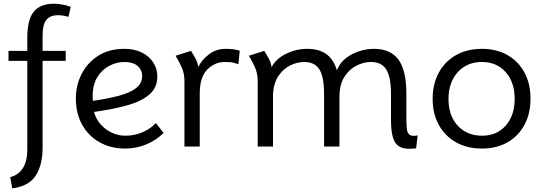

<svg xmlns="http://www.w3.org/2000/svg" viewBox="-20 -786 2910 1030"><path d="M45.5 224.5 35 164Q80 153 103.2 115Q126.5 77 126.5 17V-459.5H25.5V-513H126.5V-585Q126.5 -680 160.8 -723Q195 -766 270.5 -766Q311.5 -766 359.5 -749.5L347.5 -696Q333.5 -699.5 319.5 -702Q305.5 -704.5 292 -704.5Q248 -704.5 228.2 -678.8Q208.5 -653 208.5 -596.5V-513H332.5V-459.5H208.5V5.5Q208.5 99 171.8 156Q135 213 45.5 224.5Z M651.5 11Q575.5 11 515.8 -22Q456 -55 421.5 -115.5Q387 -176 387 -258Q387 -328.5 417.8 -389Q448.5 -449.5 506.8 -486.8Q565 -524 647 -524Q701 -524 740.8 -504.2Q780.5 -484.5 802.2 -451Q824 -417.5 824 -375.5Q824 -314.5 779.5 -277.5Q735 -240.5 658.2 -219.8Q581.5 -199 484.5 -185.5Q494.5 -147.5 520 -118.8Q545.5 -90 580 -74Q614.5 -58 651.5 -58Q703.5 -58 747.2 -77.8Q791 -97.5 816 -126L857.5 -73Q820 -34.5 765.8 -11.8Q711.5 11 651.5 11ZM478.5 -245Q555.5 -256 615 -271.5Q674.5 -287 708.5 -312.2Q742.5 -337.5 742.5 -377.5Q742.5 -411.5 717.8 -432.5Q693 -453.5 647.5 -453.5Q606 -453.5 566.8 -433.2Q527.5 -413 502.2 -372.2Q477 -331.5 477 -269.5Q477 -257 478.5 -245Z M969.5 0V-349.5Q969.5 -393 954.5 -425.5Q939.5 -458 922 -487L1004.5 -513Q1018 -492.5 1029 -471.8Q1040 -451 1044 -427Q1064 -467.5 1102.8 -495.8Q1141.5 -524 1189 -524Q1220 -524 1236.2 -521Q1252.5 -518 1266 -514L1259 -441.5Q1252.5 -444 1235.5 -448.8Q1218.5 -453.5 1186.5 -453.5Q1132 -453.5 1091.8 -412.8Q1051.5 -372 1051.5 -284V0Z M2212.5 9.5Q2158 17.5 2128.8 3.5Q2099.5 -10.5 2088.5 -46.8Q2077.5 -83 2077.5 -142V-281Q2077.5 -372 2052.5 -412.8Q2027.5 -453.5 1969.5 -453.5Q1931.5 -453.5 1892.5 -434Q1853.5 -414.5 1827.2 -373.2Q1801 -332 1801 -266V0H1718.5V-281Q1718.5 -372 1694 -412.8Q1669.5 -453.5 1611.5 -453.5Q1575.5 -453.5 1538.2 -435.8Q1501 -418 1474.8 -380.2Q1448.5 -342.5 1444.5 -282.5V0H1362.5V-349.5Q1362.5 -393 1347.5 -425.5Q1332.5 -458 1315 -487L1397.5 -513Q1411 -492.5 1422.2 -471.2Q1433.5 -450 1437 -425.5Q1459.5 -470 1513.8 -497Q1568 -524 1629 -524Q1690 -524 1729.5 -496.5Q1769 -469 1787 -409.5L1793 -421Q1807 -452 1837 -475Q1867 -498 1906.2 -511Q1945.5 -524 1987 -524Q2074 -524 2117 -466.8Q2160 -409.5 2160 -282.5V-160Q2160 -122 2162.2 -97.5Q2164.5 -73 2177 -63.2Q2189.5 -53.5 2220.5 -59.5Z M2566 11Q2486.5 11 2427 -22.2Q2367.5 -55.5 2334.2 -115.5Q2301 -175.5 2301 -255.5Q2301 -336 2334 -396.5Q2367 -457 2426.8 -490.5Q2486.5 -524 2565.5 -524Q2644 -524 2702.5 -490.5Q2761 -457 2793.5 -397Q2826 -337 2826 -256.5Q2826 -176.5 2793.5 -116.2Q2761 -56 2702.5 -22.5Q2644 11 2566 11ZM2566 -58Q2645 -58 2693 -112.2Q2741 -166.5 2741 -255.5Q2741 -345 2692.8 -399.2Q2644.5 -453.5 2565.5 -453.5Q2485 -453.5 2435.5 -398.8Q2386 -344 2386 -254.5Q2386 -166 2435.5 -112Q2485 -58 2566 -58Z"/></svg>

Font: Mooli
Style: Regular
Weight: 400
Designer: Vernon Adams
Foundry: Vernon Adams
Version: Version 1.000; ttfautohint (v1.8.4.7-5d5b);gftools[0.9.33]